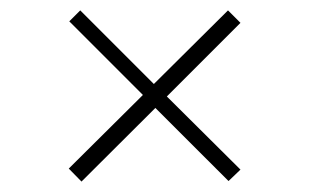

<svg xmlns="http://www.w3.org/2000/svg" viewBox="-20 -494 593 368"><path d="M440.9 -450.2 299.8 -309.1 440.9 -168.9 418 -147 277.8 -287.1 136.2 -146 111.8 -170.9 253.9 -312 112.8 -453.1 133.8 -474.1 274.9 -333 417 -474.1Z"/></svg>

Font: BioRhyme ExtraLight
Style: Regular
Weight: 275
Designer: Aoife Mooney
Foundry: Aoife Mooney Type
Version: Version 1.500;PS 001.500;hotconv 1.0.88;makeotf.lib2.5.64775